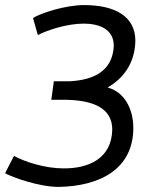

<svg xmlns="http://www.w3.org/2000/svg" viewBox="-33 -726 634 756"><path d="M492 -221C492 -300 455 -364 392 -381V-382C446 -414 498 -470 500 -565C500 -661 421 -706 298 -706C224 -706 126 -674 97 -655L116 -588C157 -609 233 -633 297 -633C356 -633 415 -612 415 -546C411 -447 337 -411 242 -406H179L169 -333H232C333 -330 409 -301 409 -216C407 -100 313 -62 217 -63C145 -63 67 -88 22 -112L-13 -44C15 -28 121 10 198 10C362 7 491 -61 492 -221Z"/></svg>

Font: Cantarell
Style: Oblique
Weight: 400
Italic angle: -8°
Designer: Dave Crossland
Version: Version 0.024